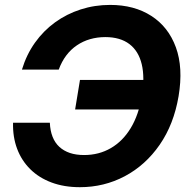

<svg xmlns="http://www.w3.org/2000/svg" viewBox="-20 -759 771 790"><path d="M308.6 11.2Q243.7 11.2 192.1 -8.1Q140.6 -27.3 104.7 -62.7Q68.8 -98.1 50.5 -146.7Q32.2 -195.3 33.7 -253.9H185.1Q186.5 -221.2 196.3 -196.3Q206.1 -171.4 224.1 -154.8Q242.2 -138.2 267.6 -129.6Q293 -121.1 326.2 -121.1Q387.2 -121.1 436.3 -149.7Q485.4 -178.2 518.1 -232.4Q550.8 -286.6 563.5 -363.3Q576.2 -440.4 563.2 -494.6Q550.3 -548.8 512.5 -577.6Q474.6 -606.4 413.1 -606.4Q380.4 -606.4 350.8 -597.9Q321.3 -589.4 296.4 -572.5Q271.5 -555.7 252.7 -530.8Q233.9 -505.9 221.7 -472.7H70.3Q88.9 -534.2 123.8 -583.3Q158.7 -632.3 206.5 -667Q254.4 -701.7 312 -720.2Q369.6 -738.8 433.1 -738.8Q532.2 -738.8 602.5 -693.6Q672.9 -648.4 703.6 -564.5Q734.4 -480.5 714.8 -363.3Q695.3 -247.6 637 -163.3Q578.6 -79.1 493.4 -33.9Q408.2 11.2 308.6 11.2ZM289.1 -308.6 309.1 -430.2H600.6L580.6 -308.6Z"/></svg>

Font: Inter 28pt
Style: Bold Italic
Weight: 700
Italic angle: -9.3988°
Designer: Rasmus Andersson
Foundry: rsms
Version: Version 4.001;git-66647c0bb